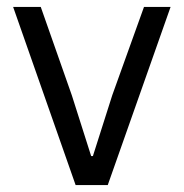

<svg xmlns="http://www.w3.org/2000/svg" viewBox="-20 -536 532 556"><path d="M292 0 474 -516H397L305 -260L249 -84H244L188 -260L98 -516H18L199 0Z"/></svg>

Font: IBM Plex Arabic
Style: Regular
Weight: 400
Designer: Mike Abbink, Paul van der Laan, Pieter van Rosmalen, Wael Morcos, Khajak Apelian
Foundry: Bold Monday
Version: Version 1.0